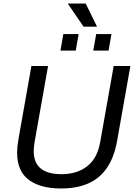

<svg xmlns="http://www.w3.org/2000/svg" viewBox="-20 -1062 771 1094"><path d="M327.9 12Q209.6 12 143.5 -37.6Q77.5 -87.2 77.5 -192.6Q77.5 -208.4 79.4 -228.4Q81.4 -248.3 84.9 -267.5L158.9 -686H253.9L177.6 -255.9Q175.6 -245.2 173.9 -229.2Q172.1 -213.3 172.1 -201.9Q172.1 -133.7 212.8 -101.6Q253.5 -69.5 329.7 -69.5Q419.1 -69.5 476.8 -114.8Q534.6 -160.2 550.4 -249.7L627.8 -686H722.9L647.3 -259.5Q630.4 -165 588.7 -104.6Q547 -44.2 481.5 -16.1Q416 12 327.9 12ZM324.6 -773.5 340.8 -868H428.2L411.5 -773.5ZM511.4 -773.5 528.1 -868H615.2L598.5 -773.5ZM456.2 -910 367.9 -1039 368.9 -1042H468.3L532.8 -910Z"/></svg>

Font: Archivo Variable SemiBold
Style: Italic
Weight: 600
Italic angle: -10°
Designer: Hector Gatti
Foundry: Omnibus-Type
Version: Version 2.001